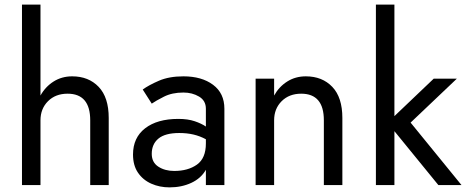

<svg xmlns="http://www.w3.org/2000/svg" viewBox="-20 -800 2015 830"><path d="M370 -280V0H450V-290Q450 -379 406.5 -424.5Q363 -470 292 -470Q247 -470 211.5 -447.5Q176 -425 155 -387V-780H75V0H155V-280Q155 -330 187.5 -362.5Q220 -395 272 -395Q370 -395 370 -280Z M636 -352Q653 -364 688.5 -382Q724 -400 773 -400Q811 -400 840.5 -382.5Q870 -365 870 -330V-253Q851 -266 821.5 -276Q792 -286 751 -286Q660 -286 607.5 -245.5Q555 -205 555 -132Q555 -85 576.5 -53.5Q598 -22 634 -6Q670 10 713 10Q765 10 807 -9.5Q849 -29 870 -66V0H950V-330Q950 -397 901 -433.5Q852 -470 773 -470Q711 -470 667 -451Q623 -432 597 -413ZM636 -135Q636 -177 665 -201Q694 -225 755 -225Q788 -225 816 -218.5Q844 -212 870 -198V-180Q870 -116 831.5 -88.5Q793 -61 733 -61Q693 -61 664.5 -79.5Q636 -98 636 -135Z M1380 -280V0H1460V-290Q1460 -379 1416.5 -424.5Q1373 -470 1302 -470Q1257 -470 1221.5 -447.5Q1186 -425 1165 -387V-460H1085V0H1165V-280Q1165 -330 1197.5 -362.5Q1230 -395 1282 -395Q1380 -395 1380 -280Z M1855 -460 1685 -298V-780H1605V0H1685V-233L1875 0H1975L1755 -270L1955 -460Z"/></svg>

Font: Jost-400-Book
Style: Regular
Weight: 400
Version: Version 3.200; ttfautohint (v0.97) -l 8 -r 50 -G 200 -x 14 -